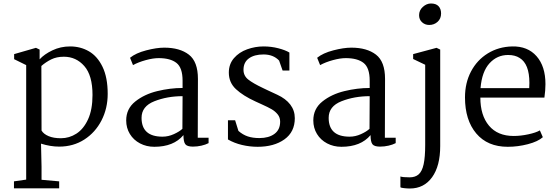

<svg xmlns="http://www.w3.org/2000/svg" viewBox="-20 -829 3195 1100"><path d="M597 -291Q597 -208 561.5 -139Q526 -70 463 -29.5Q400 11 319 11Q269 11 215 -6L218 126V201L319 210V250H60V210L130 200V-456L61 -490V-519L186 -555L207 -545V-489Q233 -518 280 -540.5Q327 -563 382 -563Q441 -563 489.5 -535Q538 -507 567.5 -446Q597 -385 597 -291ZM217 -451 218 -81Q230 -61 258.5 -49Q287 -37 329 -37Q377 -37 418 -63.5Q459 -90 484.5 -145.5Q510 -201 510 -285Q510 -397 463 -450.5Q416 -504 346 -504Q304 -504 273 -488.5Q242 -473 217 -451Z M1114 -377 1113 -40H1175V-9Q1158 0 1134 5.5Q1110 11 1085 11Q1052 11 1041.5 -3Q1031 -17 1031 -55Q975 12 864 12Q819 12 782 -7.5Q745 -27 724 -61.5Q703 -96 703 -139Q703 -206 755 -247.5Q807 -289 881 -307Q955 -325 1026 -325V-367Q1026 -441 991 -468.5Q956 -496 889 -496Q857 -496 815 -484.5Q773 -473 742 -456L725 -498Q758 -525 817.5 -540.5Q877 -556 921 -556Q1010 -556 1062 -516Q1114 -476 1114 -377ZM791 -154Q791 -46 911 -46Q944 -46 976 -60.5Q1008 -75 1025 -91L1026 -278Q938 -278 864.5 -249Q791 -220 791 -154Z M1327 -140 1346 -79Q1371 -57 1399.5 -47.5Q1428 -38 1466 -38Q1520 -38 1552.5 -62Q1585 -86 1585 -132Q1585 -156 1571 -173.5Q1557 -191 1536.5 -203Q1516 -215 1478 -232L1443 -248Q1373 -280 1332 -318Q1291 -356 1291 -413Q1291 -462 1320.5 -496Q1350 -530 1396 -546.5Q1442 -563 1490 -563Q1534 -563 1574.5 -552.5Q1615 -542 1638 -528V-425H1599L1579 -482Q1546 -517 1490 -517Q1437 -517 1406 -494.5Q1375 -472 1375 -429Q1375 -395 1402 -373.5Q1429 -352 1486 -325L1511 -313Q1519 -309 1568 -286.5Q1617 -264 1643 -230Q1669 -196 1669 -152Q1669 -73 1609.5 -30.5Q1550 12 1456 12Q1411 12 1366.5 1.5Q1322 -9 1286 -30V-140Z M2186 -377 2185 -40H2247V-9Q2230 0 2206 5.5Q2182 11 2157 11Q2124 11 2113.5 -3Q2103 -17 2103 -55Q2047 12 1936 12Q1891 12 1854 -7.5Q1817 -27 1796 -61.5Q1775 -96 1775 -139Q1775 -206 1827 -247.5Q1879 -289 1953 -307Q2027 -325 2098 -325V-367Q2098 -441 2063 -468.5Q2028 -496 1961 -496Q1929 -496 1887 -484.5Q1845 -473 1814 -456L1797 -498Q1830 -525 1889.5 -540.5Q1949 -556 1993 -556Q2082 -556 2134 -516Q2186 -476 2186 -377ZM1863 -154Q1863 -46 1983 -46Q2016 -46 2048 -60.5Q2080 -75 2097 -91L2098 -278Q2010 -278 1936.5 -249Q1863 -220 1863 -154Z M2507 -752Q2507 -722 2487 -704Q2467 -686 2439 -686Q2415 -686 2398 -701.5Q2381 -717 2381 -742Q2381 -770 2402.5 -789.5Q2424 -809 2449 -809Q2478 -809 2492.5 -793.5Q2507 -778 2507 -752ZM2502 -545V8Q2502 122 2455.5 186.5Q2409 251 2328 251Q2314 251 2295.5 249Q2277 247 2274 244V182Q2287 187 2327 187Q2359 187 2378.5 170Q2398 153 2407 112.5Q2416 72 2416 1V-458L2347 -491V-519L2481 -555Z M3105 -347Q3105 -312 3099 -270H2732Q2732 -168 2781.5 -109Q2831 -50 2923 -50Q2963 -50 3007 -59.5Q3051 -69 3073 -82L3090 -43Q3062 -18 3004.5 -3Q2947 12 2889 12Q2773 12 2708.5 -64.5Q2644 -141 2644 -271Q2644 -354 2678.5 -419.5Q2713 -485 2774.5 -523Q2836 -561 2914 -563Q3003 -565 3054 -507Q3105 -449 3105 -347ZM2733 -324H3012Q3013 -334 3013 -354Q3013 -463 2957 -497Q2931 -514 2891 -514Q2828 -514 2784.5 -466.5Q2741 -419 2733 -324Z"/></svg>

Font: Grenzecho Serif
Style: Serif-Regular
Weight: 400
Designer: Dan Reynolds
Foundry: Dan Reynolds
Version: Version 1.001; ttfautohint (v1.1) -l 5 -r 5 -G 72 -x 0 -D la